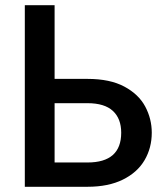

<svg xmlns="http://www.w3.org/2000/svg" viewBox="-20 -715 635 735"><path d="M561 -207Q561 -260 536 -307Q511 -354 456 -383.5Q401 -413 315 -413H189V-695H75V0H315Q395 0 450.5 -27.5Q506 -55 533.5 -102Q561 -149 561 -207ZM315 -320Q380 -320 412 -290.5Q444 -261 444 -207Q444 -93 315 -93H189V-320Z"/></svg>

Font: Poppins Cyr Med
Style: Regular
Weight: 500
Designer: Ninad Kale (Devanagari), Jonny Pinhorn (Latin)
Foundry: Indian Type Foundry
Version: 4.004